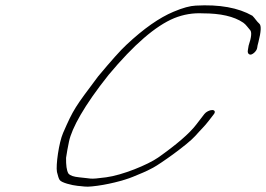

<svg xmlns="http://www.w3.org/2000/svg" viewBox="-20 -679 996 719"><path d="M745.3 -252 714.5 -212C688.4 -178 640.2 -137 572.2 -89C533.4 -62 438.4 -23 377.3 -15C309 -6 325.7 -11 276.4 -15C256.4 -17 243.4 -21 236.3 -29C229.2 -41 227.1 -61 227.4 -88C230.2 -108 234.1 -128 238.4 -149C249 -199 294.4 -283 387 -399C481.4 -512 562.4 -582 632.3 -611C667 -625 702.9 -631 740.1 -629C804.9 -629 856 -618 891.1 -594C901.3 -587 908.6 -575 916.1 -567C923.6 -560 921.8 -540 911 -508L908.2 -491C906.5 -482 909.5 -477 914.8 -475C922.8 -471 941.7 -487 943.1 -500C943.6 -505 945 -512 947.9 -522C957.6 -560 959 -583 951.4 -590C940.3 -600 935.3 -610 925.2 -620C872.6 -650 802.2 -663 712.9 -658C691.9 -657 665 -650 629.7 -635C577.1 -613 518.1 -572 453.2 -511C432.4 -492 396.7 -452 347.5 -393C260.5 -277 255.5 -271 216.2 -181C200.5 -145 188.6 -60 193.3 -35C196.9 -20 200 -10 203.5 -5C209.6 5 249.7 15 270.7 17C288.2 18 301.2 22 324.8 19C378.1 14 444.6 -3 478 -17C508.5 -30 521.7 -34 553.3 -51C581.4 -66 682.8 -138 711.3 -170C733.2 -195 745.2 -205 761.2 -226L781.3 -252C787.3 -260 784.2 -267 774.6 -267C765 -267 751.3 -260 745.3 -252Z"/></svg>

Font: MewTooHand
Style: UltimateItaWide
Weight: 400
Designer: Mew Too, Robert Jablonski
Version: Version 0.77